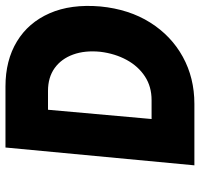

<svg xmlns="http://www.w3.org/2000/svg" viewBox="-34 -678 713 684"><g transform="rotate(-90 322.0 -336.5)"><path d="M138 -673H355.5Q448.5 -673 515.8 -632.2Q583 -591.5 616.2 -515.8Q649.5 -440 640.5 -335Q630.5 -232.5 583.2 -157.5Q536 -82.5 461 -41.2Q386 0 293.5 0H74.5ZM272.5 -521.5 239.5 -152.5H307Q355 -152.5 391.2 -176.2Q427.5 -200 450 -241.2Q472.5 -282.5 479 -335Q484.5 -390 469.2 -432Q454 -474 421 -497.8Q388 -521.5 339.5 -521.5Z"/></g></svg>

Font: Karla ExtraBold
Style: Italic
Weight: 800
Italic angle: -8°
Designer: Jonathan Pinhorn
Version: Version 2.004;gftools[0.9.33]